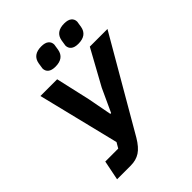

<svg xmlns="http://www.w3.org/2000/svg" viewBox="-250 -1048 1185 1185"><g transform="rotate(-45 342.5 -455.5)"><path d="M294 -760Q261 -760 245 -773.5Q229 -787 229 -809Q229 -812 235 -848Q246 -911 320 -911Q353 -911 369 -897.5Q385 -884 385 -862Q385 -859 379 -823Q368 -760 294 -760ZM494 -760Q461 -760 445 -773.5Q429 -787 429 -809Q429 -812 435 -848Q446 -911 520 -911Q553 -911 569 -897.5Q585 -884 585 -862Q585 -859 579 -823Q568 -760 494 -760ZM71 0 97 -129H210L231 -165L100 -698H246L297 -473L327 -315H334L404 -467L531 -698H685L337 -98Q305 -44 271 -22Q237 0 190 0Z"/></g></svg>

Font: Aneliza
Style: Bold Italic
Weight: 700
Italic angle: -11.31°
Designer: Mike Abbink, Paul van der Laan, Pieter van Rosmalen
Foundry: Bold Monday
Version: Version 3.0